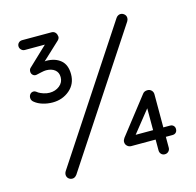

<svg xmlns="http://www.w3.org/2000/svg" viewBox="-104 -812 944 925"><g transform="rotate(-15 368.5 -349.5)"><path d="M270 -485Q270 -436 234.5 -406Q199 -376 150 -376Q125 -376 101.5 -383Q78 -390 62 -403Q50 -412 50 -425Q50 -436 56.5 -443.5Q63 -451 74 -451Q80 -451 86 -446.5Q92 -442 95 -440Q103 -435 118 -430Q133 -425 148 -425Q177 -425 197.5 -441.5Q218 -458 218 -484Q218 -508 201.5 -521Q185 -534 158 -534Q149 -534 133.5 -530.5Q118 -527 109 -525Q98 -523 90.5 -530Q83 -537 83 -547Q83 -559 90 -565L185 -655H85Q75 -655 67.5 -662.5Q60 -670 60 -680Q60 -690 67 -697Q74 -704 85 -704H231Q242 -704 249 -697Q256 -690 257 -680L258 -675Q258 -666 250 -658L163 -577Q166 -578 170 -578Q215 -578 242.5 -555Q270 -532 270 -485ZM119 -24Q119 -32 124 -40L552 -690Q556 -696 562 -699.5Q568 -703 574 -703Q585 -703 593.5 -695.5Q602 -688 602 -676Q602 -668 597 -660L169 -10Q159 3 147 3Q135 3 127 -4.5Q119 -12 119 -24ZM690 -99Q690 -88 683.5 -81.5Q677 -75 666 -75H633V-21Q633 -10 625.5 -2.5Q618 5 607 5Q596 5 589 -2.5Q582 -10 582 -21V-75H460Q449 -75 440.5 -83Q432 -91 432 -103Q432 -112 439 -122L581 -304Q589 -315 605 -315Q617 -315 625 -307Q633 -299 633 -287V-122H666Q677 -122 683.5 -115.5Q690 -109 690 -99ZM495 -122H582V-231Z"/></g></svg>

Font: Quicksand
Style: Regular
Weight: 400
Designer: Andrew Paglinawan
Foundry: Andrew Paglinawan
Version: Version 3.000